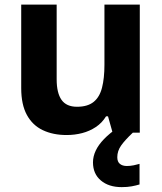

<svg xmlns="http://www.w3.org/2000/svg" viewBox="-20 -566 690 819"><path d="M576.3 -546.4V0H460.4L440.7 -69.8H432.4Q415.4 -41.8 388.7 -24.1Q362 -6.4 330.3 1.8Q298.6 10 264.2 10Q206.3 10 162.5 -10.8Q118.7 -31.6 94.6 -75.8Q70.5 -120.1 70.5 -189.9V-546.4H221.7V-227.6Q221.7 -169.7 242.4 -140.1Q263.2 -110.6 308.4 -110.6Q353.7 -110.6 379.4 -131.3Q405 -151.9 415.2 -192.1Q425.5 -232.2 425.5 -289.9V-546.4ZM480.3 104.4Q480.3 124 491.4 133Q502.5 142.1 521.1 142.1Q535.6 142.1 550.8 139Q565.9 135.9 575.2 133V220.8Q559.9 225.4 541.7 228.8Q523.4 232.2 499.1 232.2Q443.7 232.2 410.2 203.8Q376.6 175.5 376.6 126.6Q376.6 101.3 388.4 76.4Q400.1 51.5 423.8 27.1Q447.4 2.7 482 -21.1L546.5 0Q512.5 32 496.4 55.1Q480.3 78.3 480.3 104.4Z"/></svg>

Font: Noto Sans Khmer
Style: Regular
Weight: 400
Designer: Danh Hong and the Monotype Design Team
Foundry: Monotype Imaging Inc.
Version: Version 2.003